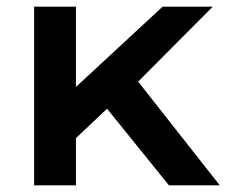

<svg xmlns="http://www.w3.org/2000/svg" viewBox="-20 -554 677 574"><path d="M300 -229 207 -141V0H82V-534H207V-294L466 -534H616L393 -310L637 0H485Z"/></svg>

Font: Montserrat Alternates SemiBold
Style: Regular
Weight: 600
Designer: Julieta Ulanovsky
Foundry: Julieta Ulanovsky
Version: Version 7.200